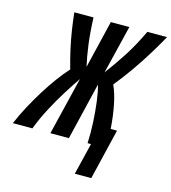

<svg xmlns="http://www.w3.org/2000/svg" viewBox="-180 -795 966 1082"><g transform="rotate(15 303.0 -254.0)"><path d="M357 185 402 0H382Q385 -62 381.5 -124.5Q378 -187 371 -241.5Q364 -296 353 -334L273 0H165L247 -338Q218 -296 183.5 -241Q149 -186 116.5 -124.5Q84 -63 60 0H-54Q-31 -54 -3 -106Q25 -158 55.5 -207Q86 -256 117.5 -299Q149 -342 180 -376Q164 -432 152 -486Q140 -540 132 -592Q124 -644 119 -693H231Q234 -608 243 -539Q252 -470 265 -414L332 -693H440L371 -410Q419 -474 462 -541Q505 -608 545 -693H660Q630 -639 595 -582Q560 -525 520 -468Q480 -411 436 -357Q456 -314 469 -250Q482 -186 487 -111H524L453 185Z"/></g></svg>

Font: Ubuntu Sans Mono
Style: Bold Italic
Weight: 700
Italic angle: -13.5°
Monospace: yes
Designer: Dalton Maag Ltd
Foundry: Dalton Maag Ltd
Version: Version 1.006